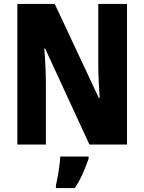

<svg xmlns="http://www.w3.org/2000/svg" viewBox="-20 -734 733 975"><path d="M625 0H434L209 -488H205Q209 -436 211 -390Q213 -344 213 -309V0H68V-714H258L482 -236H486Q483 -285 481 -329Q479 -373 479 -409V-714H625ZM430 72Q417 110 400 148Q383 186 360 221H264V208Q268 190 273 163Q278 136 281.5 108.5Q285 81 286 61H430Z"/></svg>

Font: Noto Sans Armenian Condensed ExtraBold
Style: Regular
Weight: 800
Width: 3
Designer: Monotype Design Team
Foundry: Monotype Imaging Inc.
Version: Version 2.008; ttfautohint (v1.8.4.7-5d5b)